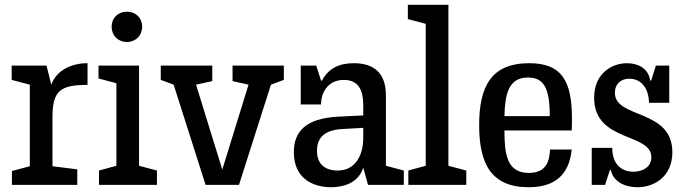

<svg xmlns="http://www.w3.org/2000/svg" viewBox="-20 -775 2878 805"><path d="M347 -510C280 -510 217 -481 195 -420L175 -500H29V-440L105 -420V-78L30 -58V0H304V-65L200 -78V-285C200 -397 236 -419 347 -419Z M395 0H638V-60L563 -80V-500H393V-446L468 -426V-80L395 -60ZM512 -599C549 -599 576 -626 576 -663C576 -700 549 -726 512 -726C475 -726 448 -700 448 -663C448 -626 475 -599 512 -599Z M842 0H982L1116 -420L1170 -440V-500H955V-435L1022 -420L912 -64L802 -420L870 -435V-500H654V-440L708 -420Z M1368 10C1412 10 1481 -3 1503 -72L1523 0H1673V-60L1598 -80V-375C1598 -469 1548 -510 1463 -510C1403 -510 1357 -489 1330 -437H1326L1306 -500H1241V-337H1326C1326 -386 1354 -440 1422 -440C1485 -440 1503 -393 1503 -336V-291L1399 -286C1261 -279 1212 -223 1212 -137C1212 -20 1301 10 1368 10ZM1395 -60C1355 -60 1309 -77 1309 -143C1309 -188 1330 -229 1414 -234L1503 -239V-197C1503 -132 1476 -60 1395 -60Z M1692 0H1935V-60L1860 -80V-755H1690V-695L1765 -675V-80L1692 -60Z M2197 10C2332 10 2369 -70 2377 -148H2286C2284 -106 2275 -50 2197 -50C2105 -50 2095 -129 2095 -228H2377C2378 -246 2378 -263 2378 -279C2378 -437 2334 -510 2199 -510C2038 -510 1989 -411 1989 -250C1989 -90 2038 10 2197 10ZM2193 -450C2259 -450 2285 -408 2285 -288H2095C2097 -377 2111 -450 2193 -450Z M2541 -62C2552 -11 2603 10 2652 10C2724 10 2799 -35 2799 -137C2799 -320 2558 -276 2558 -386C2558 -422 2582 -445 2618 -445C2668 -445 2700 -406 2701 -344H2786V-500H2730L2710 -437H2706C2699 -489 2654 -510 2609 -510C2546 -510 2471 -468 2471 -365C2471 -178 2711 -219 2711 -116C2711 -73 2672 -55 2636 -55C2588 -55 2547 -84 2547 -155H2461V0H2517L2537 -62Z"/></svg>

Font: Hermeneus One
Style: Regular
Weight: 400
Designer: Rodrigo Fuenzalida, Pablo Impallari
Foundry: Pablo Impallari, Rodrigo Fuenzalida
Version: Version 1.002